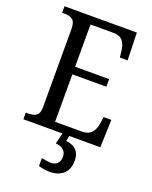

<svg xmlns="http://www.w3.org/2000/svg" viewBox="-172 -807 905 1140"><g transform="rotate(20 280.5 -237.0)"><path d="M323 0 316 34Q359 38 381.5 62Q404 86 404 126Q404 180 373 210Q342 240 285 240Q248 240 215 229V179Q249 187 276 187Q301 187 315.5 171.5Q330 156 330 130Q330 102 312 86.5Q294 71 263 69L280 0H33V-42H48Q83 -42 100.5 -55.5Q118 -69 118 -108V-601Q118 -644 100 -658.5Q82 -673 48 -673H33V-714H490L495 -540H446L441 -582Q438 -619 419 -642Q400 -665 362 -665H215V-398H430V-350H215V-50H384Q424 -50 444.5 -72.5Q465 -95 470 -132L476 -175H525L519 0Z"/></g></svg>

Font: Noto Serif Narrow
Style: Regular
Weight: 400
Width: 4
Designer: Monotype Design Team
Foundry: Monotype Imaging Inc.
Version: Version 1.001